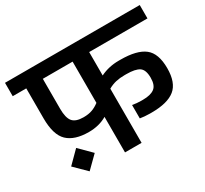

<svg xmlns="http://www.w3.org/2000/svg" viewBox="-144 -849 1114 1044"><g transform="rotate(-30 413.0 -327.0)"><path d="M0 0ZM470 -570V-423Q523 -449 585 -449H596Q699 -449 746.5 -412Q794 -375 794 -282Q794 -191 747 -153Q700 -115 600 -115H588Q573 -115 556 -116.5Q539 -118 528 -120V-204Q556 -199 582 -199H594Q642 -199 666 -217Q690 -235 690 -282Q690 -332 665.5 -348.5Q641 -365 585 -365H574Q544 -365 519.5 -359.5Q495 -354 470 -340V0H366V-223Q317 -194 252 -194Q163 -194 119 -236Q75 -278 75 -382V-570H-10V-654H836V-570ZM366 -311V-570H179V-382Q179 -325 198.5 -301.5Q218 -278 267 -278Q299 -278 322 -286.5Q345 -295 366 -311ZM74 -80 148 -154 222 -80 148 -7Z"/></g></svg>

Font: Biryani SemiBold
Style: Regular
Weight: 600
Designer: Dan Reynolds and Mathieu Réguer
Foundry: Dan Reynolds and Mathieu Réguer
Version: Version 1.004; ttfautohint (v1.1) -l 5 -r 5 -G 72 -x 0 -D la